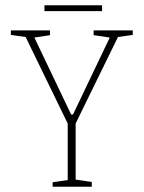

<svg xmlns="http://www.w3.org/2000/svg" viewBox="-20 -706 543 726"><path d="M179 -17 236 -25V-239L77 -566L21 -574V-591H169V-573L110 -564L249 -273H256L395 -564L334 -573V-591H482V-574L426 -566L266 -239V-27L327 -18V0H179ZM148 -686H366V-664H148Z"/></svg>

Font: Grenze Thin
Style: Regular
Weight: 250
Designer: Renata Polastri
Foundry: Omnibus-Type
Version: Version 1.002; ttfautohint (v1.8)